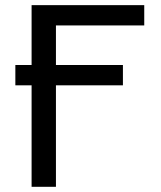

<svg xmlns="http://www.w3.org/2000/svg" viewBox="-20 -719 618 739"><path d="M39.1 -468.8H101.6V-699.2H535.2V-621.1H195.3V-468.8H453.1V-390.6H195.3V0H101.6V-390.6H39.1Z"/></svg>

Font: 和音 by 宁静之雨，公众号njzyshare
Style: Regular
Weight: 400
Designer: Steve Matteson
Foundry: Ascender Corporation
Version: Version 6.00;June 8, 2018;FontCreator 11.0.0.2388 32-bit